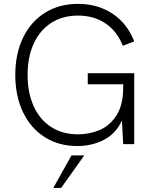

<svg xmlns="http://www.w3.org/2000/svg" viewBox="-20 -726 768 967"><path d="M57 -349Q57 -455.5 96.2 -536.5Q135.5 -617.5 207 -662Q278.5 -706.5 372.5 -706.5Q473 -706.5 547.5 -656.5Q622 -606.5 656 -517.5L598.5 -495.5Q570 -568 511.8 -607.8Q453.5 -647.5 372.5 -647.5Q295.5 -647.5 238.2 -610.8Q181 -574 150 -506.8Q119 -439.5 119 -349Q119 -258 150 -190.2Q181 -122.5 238.2 -86Q295.5 -49.5 372.5 -49.5Q431 -49.5 482.2 -71.2Q533.5 -93 567 -145.5Q600.5 -198 600.5 -285.5V-301.5H422V-357.5H656V0H600.5L594 -119.5Q565 -54 504.2 -22.2Q443.5 9.5 369 9.5Q276.5 9.5 205.8 -35Q135 -79.5 96 -160.8Q57 -242 57 -349ZM340 56.5H404.5L288 220.5H248.5Z"/></svg>

Font: HK Grotesk Light
Style: Regular
Weight: 300
Designer: Alfredo Marco Pradil
Foundry: Hanken Design Co.
Version: Version 3.001